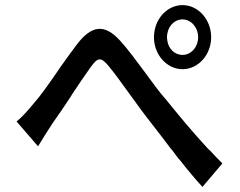

<svg xmlns="http://www.w3.org/2000/svg" viewBox="-20 -742 940 752"><path d="M807 -596C807 -666 756 -722 695 -722C639 -722 591 -675 584 -612L583 -598V-596C583 -527 634 -471 695 -471C756 -471 807 -527 807 -596ZM634 -596C634 -634 660 -666 695 -666C729 -666 756 -634 756 -596C756 -558 729 -527 695 -527C663 -527 639 -552 635 -585L634 -595V-596ZM851 -102C835 -118 818 -135 803 -152L795 -159C732 -227 674 -298 631 -351C604 -381 577 -419 549 -457L543 -465C512 -507 481 -549 451 -582C389 -651 338 -642 282 -569C261 -542 238 -509 215 -477L209 -468C174 -417 139 -367 113 -338C88 -308 70 -287 45 -266L129 -169C144 -193 165 -228 185 -258C205 -286 231 -324 256 -362L262 -372C288 -411 314 -450 333 -476C362 -517 374 -523 409 -479C451 -428 515 -332 573 -259C597 -229 622 -195 648 -161L655 -153L661 -145C667 -136 674 -128 680 -120L687 -112C716 -75 745 -40 773 -10L851 -102ZM583 -597V-598V-597ZM584 -607 583 -602V-598Z"/></svg>

Font: Glow Sans SC Condensed Medium
Style: Regular
Weight: 600
Width: 3
Designer: Ryoko NISHIZUKA (kana, bopomofo & ideographs); Paul D. Hunt (Latin, Greek & Cyrillic); Sandoll Communications, Soo-young
Version: Version 0.93